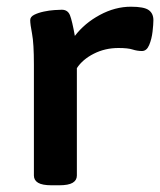

<svg xmlns="http://www.w3.org/2000/svg" viewBox="-20 -550 478 572"><path d="M134 2Q106 2 93.5 -5.5Q81 -13 81 -27V-357Q81 -421 75.5 -449.5Q70 -478 70 -490Q70 -500 82 -506Q94 -512 110.5 -515.5Q127 -519 142 -520Q157 -521 164 -521Q182 -521 188.5 -504.5Q195 -488 203 -443Q232 -481 277.5 -505.5Q323 -530 370 -530Q409 -530 423 -520Q437 -510 437 -490Q437 -478 434.5 -456Q432 -434 424.5 -416Q417 -398 403 -398Q389 -398 375 -402.5Q361 -407 333 -407Q293 -407 259.5 -390Q226 -373 209 -347V-27Q209 -13 196.5 -5.5Q184 2 156 2Z"/></svg>

Font: Asap Expanded SemiBold
Style: Regular
Weight: 600
Width: 7
Designer: Pablo Cosgaya
Foundry: Omnibus-Type
Version: Version 3.001; ttfautohint (v1.8.4.7-5d5b)